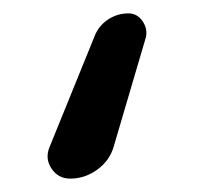

<svg xmlns="http://www.w3.org/2000/svg" viewBox="-20 -157 303 287"><path d="M85 110Q67 110 57 95Q47 80 54 63L121 -102Q127 -118 141 -127.5Q155 -137 172 -137Q185 -137 193 -125.5Q201 -114 198 -101L150 62Q144 83 125.5 96.5Q107 110 85 110Z"/></svg>

Font: Rounded Mplus 1c
Style: Regular
Weight: 400
Version: Version 1.059.20150529